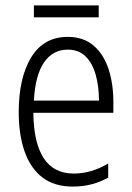

<svg xmlns="http://www.w3.org/2000/svg" viewBox="-20 -678 485 708"><path d="M230 -542Q288 -542 325.5 -509.5Q363 -477 380.5 -422.5Q398 -368 398 -303V-262H103Q104 -152 141 -95Q178 -38 252 -38Q316 -38 379 -75V-23Q350 -7 318 1.5Q286 10 248 10Q180 10 136 -24Q92 -58 70.5 -120Q49 -182 49 -264Q49 -391 95 -466.5Q141 -542 230 -542ZM230 -495Q175 -495 142.5 -448Q110 -401 105 -307H345Q345 -359 333 -402Q321 -445 295.5 -470Q270 -495 230 -495ZM344 -658V-614H105V-658Z"/></svg>

Font: Noto Sans Myanmar UI Condensed Light
Style: Regular
Weight: 300
Width: 3
Designer: Monotype Design Team
Foundry: Monotype Imaging Inc.
Version: Version 2.103; ttfautohint (v1.8.4.7-5d5b)